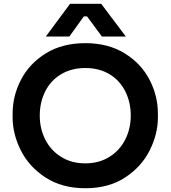

<svg xmlns="http://www.w3.org/2000/svg" viewBox="-20 -980 905 1019"><path d="M47 -356V-378Q47 -471 91.5 -557Q136 -643 223.5 -697Q311 -751 433 -751Q554 -751 641.5 -697Q729 -643 773.5 -557Q818 -471 818 -378V-356Q818 -269 774.5 -182Q731 -95 644 -38Q557 19 433 19Q309 19 221.5 -38Q134 -95 90.5 -182Q47 -269 47 -356ZM674 -366Q674 -438 644.5 -496Q615 -554 560.5 -586.5Q506 -619 433 -619Q360 -619 305 -586.5Q250 -554 220.5 -496Q191 -438 191 -366Q191 -297 220.5 -239Q250 -181 305 -147Q360 -113 433 -113Q505 -113 560 -147Q615 -181 644.5 -239Q674 -297 674 -366ZM352 -960H517L648 -786H521L442 -893H425L348 -786H223Z"/></svg>

Font: Sora-SIA SemiBold
Style: Regular
Weight: 600
Designer: Jonathan Barnbrook, Julián Moncada
Foundry: Barnbrook Fonts
Version: Version 2.000